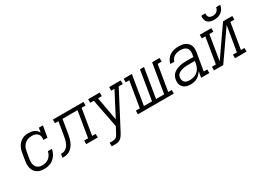

<svg xmlns="http://www.w3.org/2000/svg" viewBox="-25 -1613 3650 2682"><g transform="rotate(-30 1800.0 -272.5)"><path d="M250 8Q227 8 205 5Q183 2 163 -6Q143 -14 126 -27.5Q109 -41 97 -58Q85 -75 77.5 -95.5Q70 -116 67.5 -138Q65 -160 66.5 -182.5Q68 -205 72 -228L90 -338Q94 -364 101.5 -389Q109 -414 122.5 -437.5Q136 -461 155.5 -481Q175 -501 198.5 -514.5Q222 -528 248 -533Q274 -538 300 -538Q324 -538 347.5 -534Q371 -530 392 -520Q413 -510 429.5 -494Q446 -478 456 -458L468 -530H533L503 -349H438Q442 -375 438 -401.5Q434 -428 417.5 -446.5Q401 -465 376 -472.5Q351 -480 325 -480Q305 -480 284.5 -476.5Q264 -473 244.5 -463.5Q225 -454 209 -439Q193 -424 181.5 -406Q170 -388 163.5 -368.5Q157 -349 154 -328L135 -218Q132 -198 131 -177Q130 -156 134.5 -136.5Q139 -117 149 -100Q159 -83 174.5 -71.5Q190 -60 209.5 -55Q229 -50 250 -50Q278 -50 306 -58Q334 -66 356.5 -84.5Q379 -103 393.5 -129Q408 -155 413 -183H478Q473 -156 463 -131Q453 -106 437 -83.5Q421 -61 399.5 -42.5Q378 -24 353 -12.5Q328 -1 302 3.5Q276 8 250 8Z M544 0 553 -58Q572 -58 591 -61.5Q610 -65 626.5 -75.5Q643 -86 656 -101Q669 -116 678.5 -133.5Q688 -151 694 -169.5Q700 -188 704.5 -206Q709 -224 712 -242.5Q715 -261 718 -279Q718 -280 718.5 -280Q719 -280 719 -280V-281Q719 -282 719 -282Q719 -282 719 -282L750 -472H694V-530H1188V-472H1124L1055 -58H1112V0H926V-58H990L1058 -472H816L783 -274Q779 -249 774.5 -225Q770 -201 763 -176.5Q756 -152 746 -128.5Q736 -105 721 -83.5Q706 -62 685.5 -44Q665 -26 641.5 -15.5Q618 -5 593 -2.5Q568 0 544 0Z M1219 205V147H1266Q1281 147 1297 143.5Q1313 140 1326 129.5Q1339 119 1348 104.5Q1357 90 1364 75H1365V74Q1365 74 1365 74Q1365 74 1365 74L1410 -11L1321 -472H1263V-530H1450V-472H1389L1457 -94L1654 -472H1602V-530H1788V-472H1723L1423 101Q1415 116 1406 130.5Q1397 145 1386 158.5Q1375 172 1360.5 182Q1346 192 1330 197.5Q1314 203 1298 204Q1282 205 1266 205Z M1760 0V-58H1824L1893 -472H1836V-530H1968L1890 -58H2021L2099 -530H2164L2086 -58H2217L2295 -530H2415V-472H2351L2282 -58H2339V0Z M2611 8Q2588 8 2566 4.5Q2544 1 2524.5 -8.5Q2505 -18 2490 -33.5Q2475 -49 2467 -68.5Q2459 -88 2457.5 -111Q2456 -134 2460 -156Q2464 -182 2476.5 -207Q2489 -232 2511 -249.5Q2533 -267 2558.5 -278Q2584 -289 2610.5 -295.5Q2637 -302 2663 -304Q2689 -306 2715 -306H2831L2839 -354Q2843 -380 2838 -406Q2833 -432 2815.5 -449Q2798 -466 2773 -473Q2748 -480 2721 -480Q2697 -480 2673 -475.5Q2649 -471 2627 -459Q2605 -447 2589 -426.5Q2573 -406 2568 -382H2503Q2510 -418 2531 -449.5Q2552 -481 2583.5 -501.5Q2615 -522 2650.5 -530Q2686 -538 2721 -538Q2748 -538 2775 -534Q2802 -530 2825 -519.5Q2848 -509 2866.5 -491Q2885 -473 2895 -449.5Q2905 -426 2906 -398.5Q2907 -371 2903 -344L2855 -58H2912V0H2780L2797 -99Q2782 -75 2762 -53.5Q2742 -32 2717 -18Q2692 -4 2665 2Q2638 8 2611 8ZM2627 -50Q2659 -50 2692 -59.5Q2725 -69 2752 -91Q2779 -113 2794 -144Q2809 -175 2815 -208L2821 -248H2715Q2701 -248 2687 -247.5Q2673 -247 2659 -245Q2645 -243 2631 -240.5Q2617 -238 2603 -233Q2589 -228 2576 -221.5Q2563 -215 2551.5 -205Q2540 -195 2533.5 -181.5Q2527 -168 2525 -154Q2523 -140 2524 -125Q2525 -110 2531 -97.5Q2537 -85 2547 -75Q2557 -65 2569.5 -59.5Q2582 -54 2597 -52Q2612 -50 2627 -50Z M2987 0V-58H3051L3120 -472H3063V-530H3250V-472H3185L3119 -69L3439 -530H3588V-472H3524L3455 -58H3512V0H3326V-58H3390L3457 -461L3136 0ZM3345 -610Q3316 -610 3288 -617.5Q3260 -625 3240.5 -644.5Q3221 -664 3215.5 -692.5Q3210 -721 3215 -750H3281Q3278 -733 3281 -716.5Q3284 -700 3294.5 -688.5Q3305 -677 3321 -672.5Q3337 -668 3354 -668Q3372 -668 3389.5 -672.5Q3407 -677 3421 -688.5Q3435 -700 3443.5 -716.5Q3452 -733 3455 -750H3521Q3517 -730 3510 -710.5Q3503 -691 3490.5 -674.5Q3478 -658 3460.5 -645Q3443 -632 3423.5 -624Q3404 -616 3384 -613Q3364 -610 3345 -610Z"/></g></svg>

Font: Iosevka Slab LtExObl
Style: Regular
Weight: 300
Width: 7
Italic angle: -9°
Monospace: yes
Designer: Belleve Invis
Foundry: Belleve Invis
Version: Version 11.1.0; ttfautohint (v1.8.3)